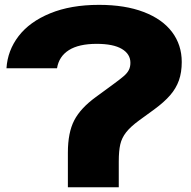

<svg xmlns="http://www.w3.org/2000/svg" viewBox="-20 -787 801 807"><path d="M743.9 -526.5Q743.9 -482.9 732.1 -449.3Q720.3 -415.8 695.2 -386.8Q670.2 -357.8 627.6 -326.6L564.3 -280.6Q528 -253.9 510 -230.7Q491.9 -207.6 485.6 -180.4Q479.2 -153.2 479.2 -107.9V0H265.3V-145.3Q265.3 -229.8 292 -281.1Q318.6 -332.4 382.6 -379L450.9 -429Q485.1 -453.9 500 -466.9Q515 -479.8 521.5 -492.8Q528.1 -505.7 528.1 -523.2Q528.1 -560 492 -581.4Q456 -602.7 386.4 -602.7Q311.2 -602.7 269.5 -576.3Q227.8 -549.9 219.7 -500.2H7.2Q11.9 -574.7 58.1 -635.1Q104.4 -695.5 190.9 -731Q277.3 -766.6 396.3 -766.6Q505.6 -766.6 583.9 -736.6Q662.2 -706.7 703.1 -652.5Q743.9 -598.3 743.9 -526.5Z"/></svg>

Font: Unbounded Variable
Style: Regular
Weight: 400
Designer: Luke Prowse, Jean-Baptiste Morizot, Fátima Lázaro, Florian Runge
Foundry: NaN
Version: Version 1.600;FEAKit 1.0